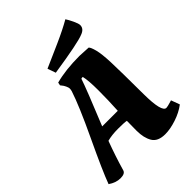

<svg xmlns="http://www.w3.org/2000/svg" viewBox="-295 -1058 1194 1194"><g transform="rotate(-45 302.0 -460.5)"><path d="M545 -842Q545 -810 507 -796Q458 -775 228 -740L209 -794Q236 -806 286 -828Q336 -850 365 -863Q448 -900 505 -933Q516 -917 530.5 -886.5Q545 -856 545 -842ZM95 -13Q88 9 48.5 9Q9 9 -30 -18Q1 -102 93.5 -297.5Q186 -493 217 -589Q220 -601 220 -609.5Q220 -618 213 -633Q206 -648 198 -657L191 -666L195 -686Q284 -710 406 -710L483 -706Q493 -697 503 -659Q513 -621 516 -545Q519 -469 520 -260Q521 -99 560 -99Q570 -99 603 -109L613 -112L634 -55Q593 -24 538 -6Q483 12 439 12Q375 12 351.5 -27.5Q328 -67 328 -129.5Q328 -192 329 -216Q310 -220 255 -220Q200 -220 160 -209Q123 -110 95 -13ZM333 -300Q338 -387 338 -475Q338 -563 328 -603Q318 -603 314 -601Q292 -534 196 -300Z"/></g></svg>

Font: Oleo Script
Style: Bold
Weight: 700
Designer: Soytutype
Foundry: Soytutype
Version: Version 1.002